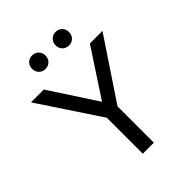

<svg xmlns="http://www.w3.org/2000/svg" viewBox="-245 -1022 1155 1155"><g transform="rotate(-45 332.5 -444.5)"><path d="M302 -282 29 -694H138L358 -357H309L530 -694H637L362 -282ZM286 0V-344H380V0ZM233 -774Q208 -774 192 -790.5Q176 -807 176 -832Q176 -856 192 -872.5Q208 -889 233 -889Q258 -889 274 -872.5Q290 -856 290 -832Q290 -807 274 -790.5Q258 -774 233 -774ZM433 -774Q408 -774 392 -790.5Q376 -807 376 -832Q376 -856 392 -872.5Q408 -889 433 -889Q458 -889 474 -872.5Q490 -856 490 -832Q490 -807 474 -790.5Q458 -774 433 -774Z"/></g></svg>

Font: Outfit Thin
Style: Regular
Weight: 400
Version: Version 1.100;gftools[0.9.27]